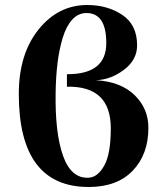

<svg xmlns="http://www.w3.org/2000/svg" viewBox="-20 -728 650 766"><path d="M363 -408Q462 -402 517 -348.5Q572 -295 572 -218Q572 -112 509.5 -47Q447 18 334 18Q55 18 55 -353Q55 -512 133.5 -610Q212 -708 328 -708Q409 -708 468 -668.5Q527 -629 527 -547Q527 -489 474.5 -449.5Q422 -410 363 -408ZM422 -216Q422 -386 247 -382V-432Q404 -431 404 -556Q404 -676 325 -676Q292 -676 268 -649.5Q244 -623 230 -576.5Q216 -530 209.5 -476.5Q203 -423 202 -361Q199 -198 231.5 -106.5Q264 -15 334 -19Q370 -21 396 -67.5Q422 -114 422 -216Z"/></svg>

Font: GFS Artemisia
Style: Bold
Weight: 700
Designer: Designed by Takis Katsoulidis.
Foundry: Designed by Takis Katsoulidis.
Version: Version 1.0